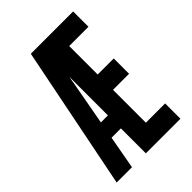

<svg xmlns="http://www.w3.org/2000/svg" viewBox="-215 -832 930 930"><g transform="rotate(-45 250.0 -367.5)"><path d="M24 0 171 -735H461V-630H329V-435H439V-330H329V-105H461V0H224V-171H160L129 0ZM224 -260V-523Q222 -515 220.5 -506.5Q219 -498 218 -490L176 -260Z"/></g></svg>

Font: Iosevka Extrabold
Style: Regular
Weight: 800
Monospace: yes
Designer: Belleve Invis
Foundry: Belleve Invis
Version: Version 32.5.0; ttfautohint (v1.8.4)